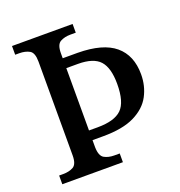

<svg xmlns="http://www.w3.org/2000/svg" viewBox="-129 -823 872 932"><g transform="rotate(-20 306.5 -357.0)"><path d="M35 0V-45H56Q87 -45 108.5 -57Q130 -69 130 -115V-599Q130 -645 108.5 -657Q87 -669 56 -669H35V-714H348V-669H320Q290 -669 268 -657Q246 -645 246 -600V-574H323Q453 -573 515 -521Q577 -469 577 -371Q577 -311 550.5 -261Q524 -211 463.5 -181Q403 -151 301 -151H246V-114Q247 -69 268.5 -57Q290 -45 320 -45H348V0ZM291 -201Q378 -201 415 -237Q452 -273 452 -367Q452 -450 419 -486.5Q386 -523 306 -523H246V-201Z"/></g></svg>

Font: Noto Serif Hentaigana Medium
Style: Regular
Weight: 500
Designer: Kazuhiro Yamada
Foundry: nipponia
Version: Version 1.000; ttfautohint (v1.8.4.7-5d5b)